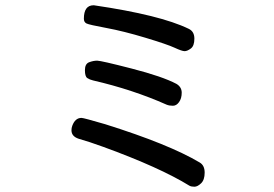

<svg xmlns="http://www.w3.org/2000/svg" viewBox="-20 -695 1040 728"><path d="M336 -675Q588 -638 695 -586Q717 -576 717 -548.5Q717 -521 703.5 -511Q690 -501 680 -501Q670 -501 642 -514Q614 -527 531 -552Q448 -577 383 -589Q318 -601 308 -606Q298 -611 298 -624Q298 -675 335 -675ZM649 -377Q669 -365 669 -343.5Q669 -322 659 -308Q649 -294 635.5 -294Q622 -294 612 -298Q484 -355 333 -390Q320 -393 311 -399Q302 -405 302 -429Q302 -453 318 -459Q334 -465 348.5 -465Q363 -465 479.5 -435Q596 -405 649 -377ZM251 -201Q251 -210 254 -218Q265 -248 289 -248Q297 -248 379 -224Q621 -148 737 -79Q756 -68 756 -40.5Q756 -13 742.5 0Q729 13 717 13Q705 13 698 9Q586 -60 372 -138Q317 -158 278 -169Q251 -178 251 -201Z"/></svg>

Font: LXGW ZhenKai
Style: Regular
Weight: 400
Designer: LXGW / Fontworks Inc.
Foundry: LXGW / Fontworks Inc.
Version: Version 0.800;June 8, 2025